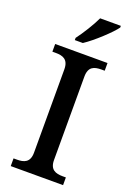

<svg xmlns="http://www.w3.org/2000/svg" viewBox="-174 -993 723 1055"><g transform="rotate(20 188.0 -465.5)"><path d="M129 -784V-771H176C231 -807 315 -886 340 -921V-931H219C198 -886 158 -822 129 -784ZM35 0H341V-45H322C281 -45 247 -56 247 -113V-600C247 -659 280 -669 322 -669H341V-714H35V-669H55C95 -669 130 -659 130 -600V-113C130 -55 95 -45 55 -45H35Z"/></g></svg>

Font: Noto Serif Telugu Medium
Style: Regular
Weight: 500
Designer: Jelle Bosma - Monotype Design Team
Foundry: Monotype Imaging Inc.
Version: Version 2.005